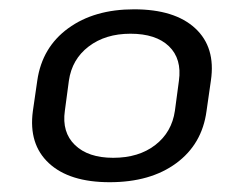

<svg xmlns="http://www.w3.org/2000/svg" viewBox="-20 -736 512 402"><path d="M209.6 -354.5Q125.3 -354.5 82.4 -394.3Q39.5 -434.1 48.8 -503.4L58.1 -567.6Q68.2 -636.9 122.7 -676.7Q177.2 -716.5 260.6 -716.5Q345.8 -716.5 388.8 -676.7Q431.8 -636.9 421.6 -567.6L412.4 -503.4Q403.1 -434.1 349 -394.3Q295 -354.5 209.6 -354.5ZM217 -405.6Q270.5 -405.6 305.1 -432.4Q339.7 -459.1 346.2 -504.1L354.6 -566.9Q361 -612.8 333.8 -639.1Q306.6 -665.4 253.1 -665.4Q200.7 -665.4 165.6 -638.6Q130.6 -611.9 124.2 -566.9L115.8 -504.1Q109.3 -459.1 136.9 -432.4Q164.6 -405.6 217 -405.6Z"/></svg>

Font: Pathway Extreme 8pt Thin
Style: Italic
Weight: 100
Italic angle: -8°
Designer: Eduardo Rodriguez Tunni
Foundry: Eduardo Rodriguez Tunni
Version: Version 1.000